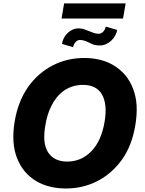

<svg xmlns="http://www.w3.org/2000/svg" viewBox="-20 -1069 829 1099"><path d="M63.9 -372.9Q83.1 -489.3 141.3 -571.7Q169.7 -611.9 205.1 -642.6Q240.4 -673.3 281.2 -694.4Q322.1 -715.6 367.7 -726.4Q413.4 -737.2 462.4 -737.2Q509.2 -737.2 552.2 -726.7Q595.2 -716.3 631.4 -694.4Q667.6 -672.6 696 -639.6Q724.4 -606.5 741.8 -561.1Q758.9 -516.7 761.9 -465.6Q764.9 -414.4 754.6 -352.3Q735.1 -234.4 677.2 -154.1Q648.8 -114.7 613.6 -84.2Q578.5 -53.6 537.8 -32.7Q497.2 -11.7 451.7 -0.9Q406.2 9.9 357.6 9.9Q310.4 9.9 267.2 -0.4Q224.1 -10.7 187.7 -32.1Q151.3 -53.6 123 -86.6Q94.8 -119.7 77.1 -165.1Q43.7 -250.7 63.9 -372.9ZM255.7 -196.4Q290.5 -144.2 364 -144.2Q446 -144.2 503.6 -203.8Q560.7 -263.1 578.8 -372.9Q587.4 -424.4 583.1 -463.6Q578.8 -502.8 563 -529.5Q547.2 -556.1 520.1 -569.6Q492.9 -583.1 455.6 -583.1Q422.6 -583.1 395.1 -574.2Q367.5 -565.3 345.2 -549.4Q322.8 -533.4 305.2 -511.5Q287.6 -489.7 274.7 -464.1Q261.7 -438.6 253 -410.2Q244.3 -381.7 239.7 -352.3Q221.2 -248.6 255.7 -196.4ZM332.4 -963.1 346.9 -1049.4H699.2L684.3 -963.1ZM334.9 -817.8Q337.4 -835.6 345.7 -851.6Q354 -867.5 366.7 -879.8Q379.3 -892 395.6 -899.3Q411.9 -906.6 430 -906.6Q446.7 -906.6 460.9 -901.8Q475.1 -897 488.8 -891.2Q502.5 -885.3 516.3 -880.5Q530.2 -875.7 545.8 -875.7Q552.2 -875.7 558.6 -878.9Q565 -882.1 570.5 -887.6Q576 -893.1 579.9 -900.7Q583.8 -908.4 584.9 -916.9L650.9 -897.4Q647.7 -880 638.7 -864Q629.6 -848 616.3 -835.8Q603 -823.5 586.5 -816.2Q570 -808.9 551.8 -808.9Q523.1 -808.9 507.5 -816.8Q498.6 -820.7 490.4 -824.8Q482.2 -828.8 473.7 -832.4Q465.2 -835.9 456 -838.1Q446.7 -840.2 436.1 -840.2Q429.7 -840.2 423.5 -836.8Q417.3 -833.5 412.3 -827.9Q407.3 -822.4 403.6 -814.8Q399.9 -807.2 398.4 -798.7Z"/></svg>

Font: Inter P Extra Bold
Style: Italic
Weight: 800
Italic angle: 9.39999°
Designer: Rasmus Andersson
Foundry: rsms
Version: Version 3.018;git-588b23468